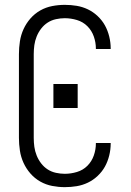

<svg xmlns="http://www.w3.org/2000/svg" viewBox="-20 -763 540 791"><path d="M247 8Q221 8 195 3Q169 -2 146 -15Q123 -28 105.5 -48Q88 -68 77 -92Q66 -116 62 -142.5Q58 -169 58 -195V-540Q58 -566 62 -592.5Q66 -619 77 -643Q88 -667 105.5 -687Q123 -707 146 -720Q169 -733 195 -738Q221 -743 247 -743Q272 -743 296 -739Q320 -735 342 -724.5Q364 -714 382.5 -696.5Q401 -679 412.5 -658Q424 -637 430 -612.5Q436 -588 436 -564Q436 -563 436 -562.5Q436 -562 436 -561H375Q375 -562 375 -562.5Q375 -563 375 -563Q375 -588 366.5 -612.5Q358 -637 340 -655Q322 -673 297 -680.5Q272 -688 247 -688Q229 -688 210.5 -684Q192 -680 176.5 -670Q161 -660 149.5 -645Q138 -630 131 -612.5Q124 -595 121.5 -577Q119 -559 119 -540V-195Q119 -176 121.5 -158Q124 -140 131 -122.5Q138 -105 149.5 -90Q161 -75 176.5 -65Q192 -55 210.5 -51Q229 -47 247 -47Q272 -47 297 -54.5Q322 -62 340 -80Q358 -98 366.5 -122.5Q375 -147 375 -172Q375 -172 375 -172.5Q375 -173 375 -174H436Q436 -173 436 -172.5Q436 -172 436 -171Q436 -147 430 -122.5Q424 -98 412.5 -77Q401 -56 382.5 -38.5Q364 -21 342 -10.5Q320 0 296 4Q272 8 247 8ZM300 -318H200V-417H300Z"/></svg>

Font: Iosevka SS04 Light
Style: Regular
Weight: 300
Monospace: yes
Designer: Belleve Invis
Foundry: Belleve Invis
Version: Version 19.0.0; ttfautohint (v1.8.4)